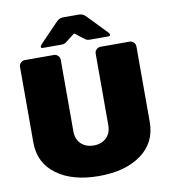

<svg xmlns="http://www.w3.org/2000/svg" viewBox="-97 -983 961 1083"><g transform="rotate(-10 383.5 -441.5)"><path d="M383.3 -900H429.2Q450 -900 466.7 -883.3L575 -770.8Q581.7 -762.5 581.7 -757.5Q581.7 -750 570.8 -750H462.5Q448.3 -750 437.5 -758.3L383.3 -800L329.2 -758.3Q318.3 -750 304.2 -750H195.8Q185 -750 185 -757.5Q185 -762.5 191.7 -770.8L300 -883.3Q316.7 -900 337.5 -900ZM50 -233.3V-666.7Q50 -680 60 -690Q70 -700 83.3 -700H250Q263.3 -700 273.3 -690Q283.3 -680 283.3 -666.7V-258.3Q283.3 -210.8 311.2 -184.6Q339.2 -158.3 383.3 -158.3Q427.5 -158.3 455.4 -184.6Q483.3 -210.8 483.3 -258.3V-666.7Q483.3 -680 493.3 -690Q503.3 -700 516.7 -700H683.3Q696.7 -700 706.7 -690Q716.7 -680 716.7 -666.7V-233.3Q716.7 -116.7 625.8 -50Q535 16.7 383.3 16.7Q231.7 16.7 140.8 -50Q50 -116.7 50 -233.3Z"/></g></svg>

Font: BoonTook Mon
Style: Regular
Weight: 400
Designer: Sungsit Sawaiwan
Foundry: FontUni
Version: Version 3.0